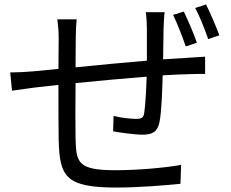

<svg xmlns="http://www.w3.org/2000/svg" viewBox="-20 -811 1040 864"><path d="M807 -759 759 -744C778 -705 801 -645 816 -602L866 -619C852 -660 825 -722 807 -759ZM907 -791 858 -775C879 -738 901 -680 917 -635L967 -652C952 -693 926 -754 907 -791ZM26 -485 34 -403C62 -407 105 -413 136 -417L243 -429C243 -329 243 -223 244 -180C249 -21 270 33 502 33C603 33 725 23 792 16L795 -69C730 -57 606 -45 498 -45C325 -45 323 -83 320 -191C319 -230 319 -334 320 -437C420 -447 537 -458 640 -466C638 -403 634 -336 629 -303C626 -280 615 -276 591 -276C568 -276 525 -281 491 -289L489 -220C516 -215 585 -205 621 -205C667 -205 689 -218 698 -263C707 -309 710 -398 712 -472C756 -475 794 -476 824 -477C849 -478 887 -479 903 -478V-556C879 -554 850 -553 825 -551L714 -544L716 -683C717 -705 718 -739 721 -756H636C639 -739 641 -703 641 -681V-538C534 -529 418 -518 320 -508L321 -644C321 -674 323 -702 325 -724H238C242 -694 244 -670 244 -640L243 -501L130 -490C94 -487 57 -485 26 -485Z"/></svg>

Font: Noto Sans KR
Style: Regular
Weight: 400
Designer: Ryoko NISHIZUKA 西塚涼子 (kana, bopomofo & ideographs); Paul D. Hunt (Latin, Greek & Cyrillic); Sandoll Communications 산돌커뮤니
Foundry: Adobe
Version: Version 2.004;hotconv 1.0.118;makeotfexe 2.5.65603